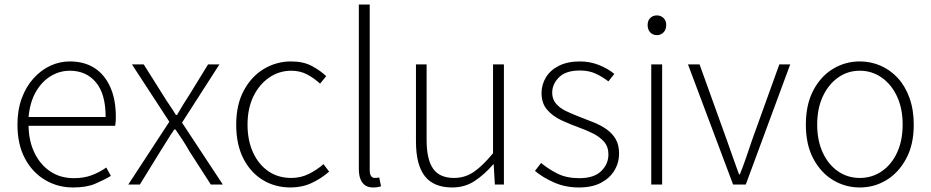

<svg xmlns="http://www.w3.org/2000/svg" viewBox="-20 -814 4108 847"><path d="M302 13Q235 13 179 -20Q123 -53 90 -115Q57 -177 57 -264Q57 -329 76 -380.5Q95 -432 128 -468.5Q161 -505 202 -524Q243 -543 288 -543Q351 -543 396 -514.5Q441 -486 466 -431Q491 -376 491 -298Q491 -289 490.5 -279.5Q490 -270 488 -259H106Q107 -192 132 -140Q157 -88 201.5 -58Q246 -28 306 -28Q350 -28 384.5 -41Q419 -54 449 -75L469 -38Q437 -19 399 -3Q361 13 302 13ZM106 -298H446Q446 -400 403 -451Q360 -502 288 -502Q243 -502 203.5 -478Q164 -454 138 -408.5Q112 -363 106 -298Z M546 0 727 -277 562 -530H614L699 -395Q713 -372 727.5 -351Q742 -330 756 -307H761Q774 -330 787 -351Q800 -372 815 -395L898 -530H948L783 -273L963 0H910L816 -146Q802 -171 786 -195.5Q770 -220 754 -243H749Q733 -220 718 -195.5Q703 -171 687 -146L597 0Z M1262 13Q1194 13 1140 -19.5Q1086 -52 1054 -114Q1022 -176 1022 -264Q1022 -353 1056 -415.5Q1090 -478 1145 -510.5Q1200 -543 1264 -543Q1318 -543 1355.5 -523Q1393 -503 1419 -478L1392 -445Q1366 -469 1335 -485.5Q1304 -502 1265 -502Q1211 -502 1167 -471.5Q1123 -441 1097.5 -388Q1072 -335 1072 -264Q1072 -194 1096.5 -141Q1121 -88 1164 -58.5Q1207 -29 1265 -29Q1307 -29 1343 -47Q1379 -65 1407 -90L1432 -57Q1398 -27 1355.5 -7Q1313 13 1262 13Z M1626 13Q1605 13 1591.5 4Q1578 -5 1570.5 -23Q1563 -41 1563 -69V-794H1611V-63Q1611 -46 1617 -37.5Q1623 -29 1633 -29Q1637 -29 1641 -29.5Q1645 -30 1653 -31L1661 8Q1653 10 1646 11.5Q1639 13 1626 13Z M1975 13Q1893 13 1854 -37Q1815 -87 1815 -190V-530H1862V-196Q1862 -111 1890.5 -70Q1919 -29 1983 -29Q2031 -29 2070 -55.5Q2109 -82 2155 -138V-530H2203V0H2163L2158 -89H2156Q2116 -43 2073 -15Q2030 13 1975 13Z M2534 13Q2475 13 2425.5 -8.5Q2376 -30 2340 -60L2367 -95Q2401 -67 2440.5 -47.5Q2480 -28 2536 -28Q2600 -28 2632 -59Q2664 -90 2664 -133Q2664 -167 2644.5 -189Q2625 -211 2594.5 -226Q2564 -241 2533 -252Q2494 -266 2456.5 -283.5Q2419 -301 2394 -329.5Q2369 -358 2369 -403Q2369 -441 2388.5 -473Q2408 -505 2446 -524Q2484 -543 2539 -543Q2582 -543 2621.5 -527.5Q2661 -512 2690 -488L2664 -455Q2638 -475 2608 -489Q2578 -503 2538 -503Q2476 -503 2446 -473Q2416 -443 2416 -405Q2416 -376 2433.5 -356Q2451 -336 2479 -323Q2507 -310 2538 -298Q2570 -286 2600.5 -273.5Q2631 -261 2656 -243.5Q2681 -226 2696 -200.5Q2711 -175 2711 -136Q2711 -96 2690.5 -62Q2670 -28 2631 -7.5Q2592 13 2534 13Z M2853 0V-530H2901V0ZM2878 -659Q2860 -659 2848.5 -671Q2837 -683 2837 -704Q2837 -723 2848.5 -734.5Q2860 -746 2878 -746Q2895 -746 2907 -734.5Q2919 -723 2919 -704Q2919 -683 2907 -671Q2895 -659 2878 -659Z M3214 0 3015 -530H3066L3186 -197Q3200 -158 3213.5 -119Q3227 -80 3240 -45H3244Q3258 -80 3271.5 -119Q3285 -158 3298 -197L3418 -530H3466L3270 0Z M3773 13Q3709 13 3655 -19.5Q3601 -52 3568 -114Q3535 -176 3535 -264Q3535 -353 3568 -415.5Q3601 -478 3655 -510.5Q3709 -543 3773 -543Q3821 -543 3864 -524.5Q3907 -506 3940 -470.5Q3973 -435 3992 -382.5Q4011 -330 4011 -264Q4011 -176 3977.5 -114Q3944 -52 3890.5 -19.5Q3837 13 3773 13ZM3773 -29Q3827 -29 3870 -58.5Q3913 -88 3937.5 -141Q3962 -194 3962 -264Q3962 -335 3937.5 -388Q3913 -441 3870 -471.5Q3827 -502 3773 -502Q3719 -502 3676.5 -471.5Q3634 -441 3609.5 -388Q3585 -335 3585 -264Q3585 -194 3609.5 -141Q3634 -88 3676.5 -58.5Q3719 -29 3773 -29Z"/></svg>

Font: Noto Sans SC ExtraLight
Style: Regular
Weight: 250
Designer: Ryoko NISHIZUKA 西塚涼子 (kana, bopomofo & ideographs); Paul D. Hunt (Latin, Greek & Cyrillic); Sandoll Communications 산돌커뮤니
Foundry: Adobe
Version: Version 2.004-H2;hotconv 1.0.118;makeotfexe 2.5.65603